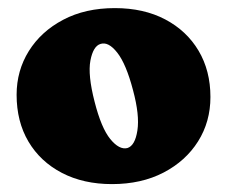

<svg xmlns="http://www.w3.org/2000/svg" viewBox="-20 -733 560 474"><path d="M263.5 -713Q335 -713 388 -685Q441 -657 470.2 -607.8Q499.5 -558.5 499.5 -493.5Q499.5 -432.5 469 -384Q438.5 -335.5 383.8 -307Q329 -278.5 256.5 -278.5Q186 -278.5 132.8 -306.2Q79.5 -334 50.2 -383.5Q21 -433 21 -499Q21 -558.5 51.2 -607Q81.5 -655.5 136 -684.2Q190.5 -713 263.5 -713ZM294.5 -367.5Q313.5 -373.5 319.2 -411Q325 -448.5 308.5 -510Q291.5 -575 269.5 -603Q247.5 -631 228 -624.5Q210 -619 203.2 -583.5Q196.5 -548 213.5 -482Q230 -417 252.2 -389.8Q274.5 -362.5 294.5 -367.5Z"/></svg>

Font: Fraunces 72pt S100 Black
Style: Regular
Weight: 900
Version: Version 1.000; ttfautohint (v1.8.3)